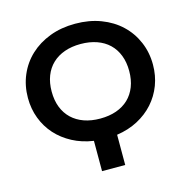

<svg xmlns="http://www.w3.org/2000/svg" viewBox="-106 -829 918 933"><g transform="rotate(-15 352.5 -363.0)"><path d="M667 -436.5C667 -477.5 659.4 -515.7 644.2 -551C629.1 -586.3 607.8 -617 580.2 -643C552.8 -669 519.7 -689.3 481 -704C442.3 -718.7 399.5 -726 352.5 -726C305.5 -726 262.8 -718.7 224.2 -704C185.8 -689.3 152.7 -669.1 125 -643.2C97.3 -617.4 75.9 -586.8 60.8 -551.5C45.6 -516.2 38 -477.8 38 -436.5C38 -399.8 44.1 -365.5 56.3 -333.5C68.4 -301.5 85.7 -273.1 108 -248.2C130.3 -223.4 157.3 -202.7 188.8 -186C220.3 -169.3 255.3 -158.2 294 -152.5V0H410.5V-152C449.5 -157.7 484.8 -168.8 516.3 -185.5C547.8 -202.2 574.7 -223 597 -248C619.3 -273 636.6 -301.5 648.8 -333.5C660.9 -365.5 667 -399.8 667 -436.5ZM547.5 -436.5C547.5 -407.2 543 -380.9 534 -357.7C525 -334.6 512.1 -314.9 495.3 -298.7C478.4 -282.6 457.9 -270.2 433.8 -261.7C409.6 -253.2 382.5 -249 352.5 -249C322.5 -249 295.5 -253.2 271.5 -261.7C247.5 -270.2 227 -282.6 210 -298.7C193 -314.9 180 -334.6 171 -357.7C162 -380.9 157.5 -407.2 157.5 -436.5C157.5 -465.8 162 -492.1 171 -515.2C180 -538.4 193 -558.1 210 -574.2C227 -590.4 247.5 -602.7 271.5 -611.2C295.5 -619.7 322.5 -624 352.5 -624C382.5 -624 409.6 -619.7 433.8 -611.2C457.9 -602.7 478.4 -590.4 495.3 -574.2C512.1 -558.1 525 -538.4 534 -515.2C543 -492.1 547.5 -465.8 547.5 -436.5Z"/></g></svg>

Font: Lato Semibold
Style: Regular
Weight: 600
Designer: Lukasz Dziedzic
Foundry: tyPoland Lukasz Dziedzic
Version: Version 2.006; 2014-01-15